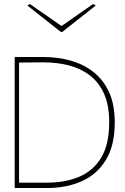

<svg xmlns="http://www.w3.org/2000/svg" viewBox="-20 -947 631 967"><path d="M54 0V-660H198Q270 -660 335 -642Q400 -624 450.5 -584.5Q501 -545 529.5 -482.5Q558 -420 558 -331Q558 -214 513 -141Q468 -68 391 -34Q314 0 216 0ZM76 -27H216Q309 -27 379.5 -57Q450 -87 490 -153.5Q530 -220 530 -331Q530 -417 504 -475Q478 -533 431.5 -568Q385 -603 325.5 -618Q266 -633 198 -633L76 -632ZM130 -927 290 -816 449 -927 462 -919 292 -785H288L118 -919Z"/></svg>

Font: Panamera Thin
Style: Regular
Weight: 100
Designer: Bastien Sozeau
Foundry: NBR — Bastien Sozeau
Version: Version 3.003;gftools[0.9.33]